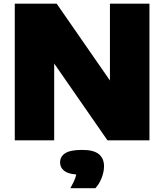

<svg xmlns="http://www.w3.org/2000/svg" viewBox="-20 -760 889 1040"><path d="M60 0V-740H287L610.5 -273.5H575.5V-740H789.5V0H562L238.5 -466.5H273.5V0ZM361 259.5Q381.5 224 389.2 199.5Q397 175 397 147.5L438.5 186.5H424.5Q359 186.5 332.2 168.2Q305.5 150 305.5 119.5Q305.5 87.5 333.5 69.8Q361.5 52 424.5 52Q488 52 515.8 75.2Q543.5 98.5 543.5 140.5Q543.5 171 530.5 204Q517.5 237 496.5 259.5Z"/></svg>

Font: Encode Sans SC SemiExpanded Black
Style: Regular
Weight: 900
Width: 6
Designer: Multiple Designers
Foundry: Impallari Type
Version: Version 3.002